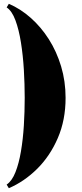

<svg xmlns="http://www.w3.org/2000/svg" viewBox="-20 -820 430 1010"><path d="M26.5 170 15 151Q43 132 61.2 86Q79.5 40 90.2 -23.8Q101 -87.5 105.5 -160.2Q110 -233 110 -305Q110 -377 105.5 -452.8Q101 -528.5 90.2 -596.2Q79.5 -664 61.2 -713.2Q43 -762.5 15 -781L26.5 -800Q87.5 -774 141.5 -726.2Q195.5 -678.5 236.8 -613.8Q278 -549 301.5 -470.8Q325 -392.5 325 -305Q325 -188.5 284.2 -94Q243.5 0.5 175.8 67.8Q108 135 26.5 170Z"/></svg>

Font: Bodoni Moda 9pt Black
Style: Regular
Weight: 900
Designer: Owen Earl
Foundry: indestructible type
Version: Version 2.005